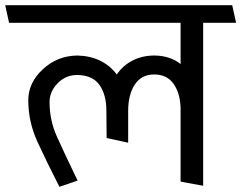

<svg xmlns="http://www.w3.org/2000/svg" viewBox="-31 -700 930 740"><path d="M665 0V-285Q663 -342 637.5 -377.5Q612 -413 563 -413Q514 -413 488.5 -374Q463 -335 463 -273V-150L380 -168L379 -273Q379 -335 352.5 -372.5Q326 -410 267 -411Q222 -411 191 -379Q160 -347 160 -307Q160 -236 188.5 -173Q217 -110 268 -4L198 20Q149 -76 113.5 -153Q78 -230 78 -314Q78 -381 134 -433Q190 -485 267 -486Q316 -485 355 -466Q394 -447 419 -413Q443 -448 480.5 -467Q518 -486 564 -486Q593 -486 619.5 -477.5Q646 -469 665 -453V-612H4L-11 -680H864L879 -612H752V16Z"/></svg>

Font: Palanquin
Style: Regular
Weight: 400
Designer: Pria Ravichandran
Version: Version 1.0.4